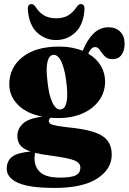

<svg xmlns="http://www.w3.org/2000/svg" viewBox="-20 -685 630 940"><path d="M331.5 -59.5Q440 -47.5 483.5 -17.8Q527 12 527 71.5Q527 143.5 455.8 189.2Q384.5 235 249 235Q123 235 68 210Q13 185 13 141.5Q13 102.5 39.8 82.2Q66.5 62 130 57Q93.5 44.5 79.2 26.2Q65 8 65 -20Q65 -53.5 92 -79.5Q119 -105.5 187 -114Q109 -129.5 67.2 -172.5Q25.5 -215.5 25.5 -272Q25.5 -354 90 -405.5Q154.5 -457 269.5 -457Q303 -457 332 -451.5Q361 -446 385 -436Q407 -491 438.2 -521.2Q469.5 -551.5 512.5 -551.5Q546 -551.5 568 -530.2Q590 -509 590 -471.5Q590 -436.5 574.8 -416Q559.5 -395.5 531.5 -395.5Q511 -395.5 499.2 -404.2Q487.5 -413 479.8 -424.8Q472 -436.5 464.5 -445.5Q457 -454.5 445 -454.5Q426.5 -454.5 412 -422.5Q453 -398.5 473.8 -362.5Q494.5 -326.5 494.5 -286.5Q494.5 -234 465.5 -193.5Q436.5 -153 385 -130Q333.5 -107 266.5 -107Q246.5 -107 227.5 -108.5Q219 -102.5 219 -92.5Q219 -83.5 228 -78.2Q237 -73 261.2 -68.8Q285.5 -64.5 331.5 -59.5ZM241.5 -416.5Q220.5 -415 212.8 -383.8Q205 -352.5 211 -300Q217.5 -225 235 -186.2Q252.5 -147.5 275.5 -149Q318.5 -152 306.5 -268.5Q299.5 -338.5 282.5 -378.2Q265.5 -418 241.5 -416.5ZM149 91Q149 133.5 177.8 159Q206.5 184.5 273.5 184.5Q330 184.5 351.8 172.8Q373.5 161 373.5 136Q373.5 112 343.2 100Q313 88 229.5 77Q182.5 71 152 63.5Q151 67 150 74.8Q149 82.5 149 91ZM254.5 -595.5Q290 -595.5 313 -609.2Q336 -623 355 -650Q364 -665 375.5 -665Q396 -665 393.5 -635.5Q387.5 -562 348.2 -525.5Q309 -489 254.5 -489Q201 -489 161.8 -525.5Q122.5 -562 116.5 -635.5Q114 -665 134.5 -665Q145.5 -665 155 -650Q174 -621 198.2 -608.2Q222.5 -595.5 254.5 -595.5Z"/></svg>

Font: Fraunces 144pt S050 Black
Style: Regular
Weight: 900
Version: Version 1.000; ttfautohint (v1.8.3)